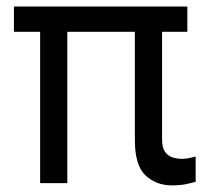

<svg xmlns="http://www.w3.org/2000/svg" viewBox="-20 -559 638 586"><path d="M551.8 -539.1V-461.9H22.5V-539.1ZM185.5 -539.1V0H102.5V-539.1ZM391.6 -539.1H474.6V-133.8Q474.6 -108.4 483.6 -95.7Q492.7 -83 506.8 -78.6Q521 -74.2 535.2 -74.2Q546.4 -74.2 558.3 -76.7Q570.3 -79.1 577.1 -81.1V-3.9Q566.4 -1 548.3 2.9Q530.3 6.8 504.9 6.8Q455.6 6.8 423.3 -24.4Q391.1 -55.7 391.6 -133.8Z"/></svg>

Font: Inter Display V
Style: Regular
Weight: 400
Designer: Rasmus Andersson
Foundry: rsms
Version: Version 3.015;git-src